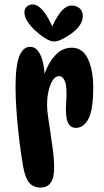

<svg xmlns="http://www.w3.org/2000/svg" viewBox="-20 -843 467 865"><path d="M50 -451Q50 -547 67 -589.5Q84 -632 115 -632Q139 -632 153.5 -610.5Q168 -589 174.5 -557.5Q181 -526 181 -494L176 -496Q192 -550 224.5 -589Q257 -628 303 -628Q353 -628 376.5 -577Q400 -526 400 -449Q400 -348 378.5 -307.5Q357 -267 322 -267Q297 -267 285.5 -292Q274 -317 278 -381Q283 -448 273.5 -474Q264 -500 247 -500Q223 -500 207.5 -462Q192 -424 192 -370Q192 -348 197 -314Q202 -280 208 -240.5Q214 -201 219 -161.5Q224 -122 224 -90Q224 -40 208 -19Q192 2 163 2Q129 2 111 -20.5Q93 -43 84 -94Q76 -140 68 -203Q60 -266 55 -332Q50 -398 50 -451ZM226 -656Q207 -656 184.5 -670Q162 -684 138 -706Q115 -728 102.5 -748Q90 -768 90 -788Q90 -804 101 -813.5Q112 -823 128 -823Q150 -823 174 -795Q198 -767 224 -705L209 -708Q229 -759 253 -788.5Q277 -818 303 -818Q324 -818 338.5 -805.5Q353 -793 353 -771Q353 -751 341.5 -732.5Q330 -714 307 -696Q285 -679 262 -667.5Q239 -656 226 -656Z"/></svg>

Font: DynaPuff Condensed
Style: Regular
Weight: 400
Width: 3
Designer: Toshi Omagari, Jennifer Daniel
Foundry: Google Fonts
Version: Version 2.000